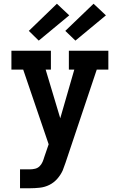

<svg xmlns="http://www.w3.org/2000/svg" viewBox="-20 -1006 640 1026"><path d="M87 0V-101H139Q154 -101 168 -104.5Q182 -108 192 -118Q202 -128 207.5 -141Q213 -154 217 -168L240 -235L104 -634H41V-735H252V-634H224L302 -374L377 -634H348V-735H559V-634H497L330 -136Q326 -126 322.5 -115.5Q319 -105 315 -95Q304 -71 286 -50.5Q268 -30 244 -18Q220 -6 193 -3Q166 0 139 0ZM383 -789 329 -841 480 -986 546 -924ZM187 -789 134 -841 284 -986 350 -924Z"/></svg>

Font: Iosevka Plex Etoile
Style: Bold
Weight: 700
Designer: Belleve Invis
Foundry: Belleve Invis
Version: Version 25.1.1; ttfautohint (v1.8.4)